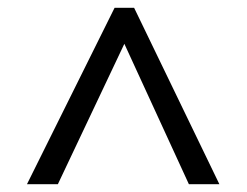

<svg xmlns="http://www.w3.org/2000/svg" viewBox="-20 -739 632 491"><path d="M273 -719H323L541 -268H463L298 -627L128 -268H49Z"/></svg>

Font: lkannada25
Style: Book
Weight: 400
Designer: Jelle Bosma - Monotype Design Team
Foundry: Monotype Imaging Inc.
Version: Version 2.003